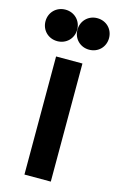

<svg xmlns="http://www.w3.org/2000/svg" viewBox="-123 -799 523 848"><g transform="rotate(15 139.0 -375.0)"><path d="M67 -606.5C108.5 -606.5 139.5 -638 139.5 -678.5C139.5 -719 108.5 -750.5 67 -750.5C25.5 -750.5 -5.5 -719 -5.5 -678.5C-5.5 -638 25.5 -606.5 67 -606.5ZM212.5 -606.5C254.5 -606.5 285 -638 285 -678.5C285 -719 254.5 -750.5 212.5 -750.5C171.5 -750.5 140.5 -719 140.5 -678.5C140.5 -638 171.5 -606.5 212.5 -606.5ZM200.5 0V-540H80V0Z"/></g></svg>

Font: Hauora
Style: Bold
Weight: 700
Designer: Wayne Shih
Foundry: WCYS
Version: Version 1.001;hotconv 1.0.109;makeotfexe 2.5.65596